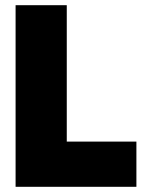

<svg xmlns="http://www.w3.org/2000/svg" viewBox="-20 -719 545 739"><path d="M40 -699H237V-174H505V0H40Z"/></svg>

Font: Readiness ExtraBold
Style: Regular
Weight: 800
Designer: Katatrad Team
Foundry: CadsonDemak
Version: Version 1.00;January 16, 2020;FontCreator 12.0.0.2550 64-bit